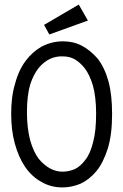

<svg xmlns="http://www.w3.org/2000/svg" viewBox="-20 -811 540 841"><path d="M254 10C281 10 307 4 332 -6C358 -18 381 -36 402 -61C423 -86 439 -120 452 -160C465 -202 471 -252 471 -312C471 -367 466 -415 455 -455C444 -495 428 -528 408 -554C386 -579 363 -598 338 -611C313 -624 285 -630 256 -630C223 -630 192 -622 164 -608C136 -592 112 -571 92 -544C72 -517 56 -483 46 -444C34 -405 29 -361 29 -313C29 -265 34 -221 45 -182C56 -142 71 -108 90 -80C110 -51 134 -29 162 -14C189 2 220 10 254 10ZM150 -115C135 -134 122 -162 112 -197C103 -232 98 -273 98 -319C98 -368 103 -409 112 -440C122 -471 135 -496 150 -514C165 -532 182 -545 199 -553C216 -561 235 -565 256 -564C274 -564 291 -560 306 -552C322 -543 337 -530 352 -511C366 -492 378 -467 387 -436C396 -404 401 -363 401 -314C401 -263 397 -222 388 -189C380 -156 369 -130 354 -111C340 -92 324 -78 307 -70C290 -63 272 -59 254 -59C216 -59 181 -78 150 -115ZM325 -791 173 -702 196 -660 365 -721Z"/></svg>

Font: Inconsolatazi4
Style: Regular
Weight: 400
Designer: Raph Levien, Kirill Tkachev
Foundry: Cyreal
Version: Version 1.013